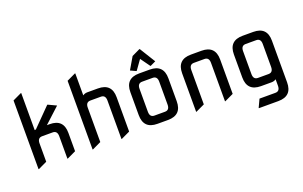

<svg xmlns="http://www.w3.org/2000/svg" viewBox="-106 -1244 3033 1923"><g transform="rotate(-20 1411.0 -282.5)"><path d="M97.7 19.5V-712.9L190.4 -756.8H195.3V-361.3Q201.7 -362.8 209 -363.8L399.4 -556.6H404.3L490.2 -516.1L327.1 -366.2H356.4Q502.9 -366.2 502.9 -219.7V-24.4L410.2 19.5H405.3V-219.7Q405.3 -278.3 356.4 -278.3H244.1Q195.3 -278.3 195.3 -219.7V-24.4L102.5 19.5Z M673.8 19.5V-712.9L766.6 -756.8H771.5V-522Q793 -537.1 820.3 -537.1H932.6Q1079.1 -537.1 1079.1 -390.6V-24.4L986.3 19.5H981.4V-390.6Q981.4 -449.2 932.6 -449.2H820.3Q771.5 -449.2 771.5 -390.6V-24.4L678.7 19.5Z M1372.1 -87.9H1484.4Q1533.2 -87.9 1533.2 -146.5V-390.6Q1533.2 -449.2 1484.4 -449.2H1372.1Q1323.2 -449.2 1323.2 -390.6V-146.5Q1323.2 -87.9 1372.1 -87.9ZM1372.1 0Q1225.6 0 1225.6 -146.5V-390.6Q1225.6 -537.1 1372.1 -537.1H1484.4Q1630.9 -537.1 1630.9 -390.6V-146.5Q1630.9 0 1484.4 0ZM1295.9 -596.2 1370.6 -723.6 1456.5 -764.6H1461.4L1565.4 -596.2L1508.8 -569.3H1503.9L1430.7 -670.9L1358.4 -569.3H1353.5Z M1777.3 19.5V-390.6Q1777.3 -537.1 1923.8 -537.1H2036.1Q2182.6 -537.1 2182.6 -390.6V-24.4L2089.8 19.5H2085V-390.6Q2085 -449.2 2036.1 -449.2H1923.8Q1875 -449.2 1875 -390.6V-24.4L1782.2 19.5Z M2475.6 0Q2329.1 0 2329.1 -146.5V-390.6Q2329.1 -537.1 2475.6 -537.1H2587.9Q2734.4 -537.1 2734.4 -390.6V53.7Q2734.4 200.2 2587.9 200.2H2379.9V195.3L2418.9 112.3H2587.9Q2636.7 112.3 2636.7 53.7V-14.6Q2616.2 0 2587.9 0ZM2475.6 -87.9H2587.9Q2636.7 -87.9 2636.7 -146.5V-390.6Q2636.7 -449.2 2587.9 -449.2H2475.6Q2426.8 -449.2 2426.8 -390.6V-146.5Q2426.8 -87.9 2475.6 -87.9Z"/></g></svg>

Font: Nova Square
Style: Book
Weight: 400
Version: Version 2.000